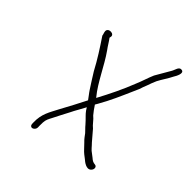

<svg xmlns="http://www.w3.org/2000/svg" viewBox="-128 -632 775 783"><g transform="rotate(30 259.5 -240.5)"><path d="M162.2 -468.5C162.1 -468.2 162.3 -467.7 162.8 -467C178.2 -421.8 193.4 -375.9 205 -325C212.8 -298.4 220.5 -275.2 228.1 -251.5C232.7 -237 238.9 -225.2 243.7 -211C215.6 -179.7 188 -149.7 158.5 -119C132.4 -89.9 106.8 -68.6 95.8 -21L94 -13C92.2 -5.3 96.7 1 104.3 1C111.8 1 120.2 -5.3 122 -13L123.8 -21C124.9 -25.7 126.7 -32 129.2 -40C135 -57.4 141.5 -62.6 153.5 -76L177.8 -103C187.4 -113 196.3 -122.7 204.5 -132C218.3 -148.3 238.9 -167.7 253.5 -184C255.1 -179.3 256.4 -175 257.5 -171C263.5 -155.4 269.3 -148.2 276.2 -135L284.5 -119C289.2 -108.2 295.4 -99.6 300.5 -89L306.9 -73C309 -67.7 312.4 -61 317.2 -53C325.6 -39.1 332.1 -23.3 340.8 -12L352.3 3C358.8 12.9 376.9 37.8 395.5 28C408.1 21.4 410 5.8 399.5 2C388.3 -2.1 383.3 -7.1 376.9 -17L365.4 -32C356.4 -41.3 350.6 -57.6 343.2 -70C333.5 -88.6 328.3 -103 318.9 -121C308.5 -134.6 303.3 -154.3 292.8 -168C286.6 -180.7 281.7 -194.7 276.5 -210C279.8 -212.7 282.8 -215.7 285.6 -219C322.3 -255.9 352.6 -294.2 385.3 -335L402.2 -356L411.4 -370L421.7 -384C425.4 -390.7 442.1 -412.7 446.5 -418C461.3 -434.5 483 -452.3 497.3 -469C506.9 -477.7 529.3 -501.7 512.6 -509.5C496.9 -516.9 489.5 -495.7 479.2 -486C464.2 -470.1 441.1 -449 426 -433C409.9 -412.9 395 -388 379 -368C344.4 -320.7 306.9 -278 267.5 -236C267 -236.7 266.5 -237.7 266.2 -239C241.3 -292.9 231 -367.3 209.3 -426C202.3 -443.1 198.6 -459.4 191.9 -476C192.9 -477.3 193.5 -478.7 193.8 -480C205.8 -499 168 -511 163.2 -490.5C161.4 -482.4 163.6 -474.6 162.2 -468.5Z"/></g></svg>

Font: HoneyBee
Style: XLitIt
Weight: 200
Foundry: Cannot Into Space Fonts
Version: Version 0.89